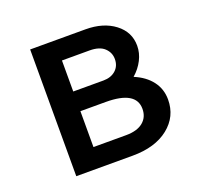

<svg xmlns="http://www.w3.org/2000/svg" viewBox="-91 -569 695 669"><g transform="rotate(-20 257.0 -235.0)"><path d="M476 -142Q476 -79 426.5 -39.5Q377 0 293 0H84V-470H289Q355 -470 397 -438Q439 -406 439 -355Q439 -328 426 -302.5Q413 -277 390 -257Q431 -240 453.5 -210.5Q476 -181 476 -142ZM175 -396V-281H287Q315 -281 332.5 -296.5Q350 -312 350 -338Q350 -362 332 -379Q314 -396 277 -396ZM381 -142Q381 -208 269 -208H175V-75H296Q337 -75 359 -93Q381 -111 381 -142Z"/></g></svg>

Font: Ysabeau SC Semibold
Style: Regular
Weight: 600
Designer: Christian Thalmann (Catharsis Fonts)
Version: Version 0.003